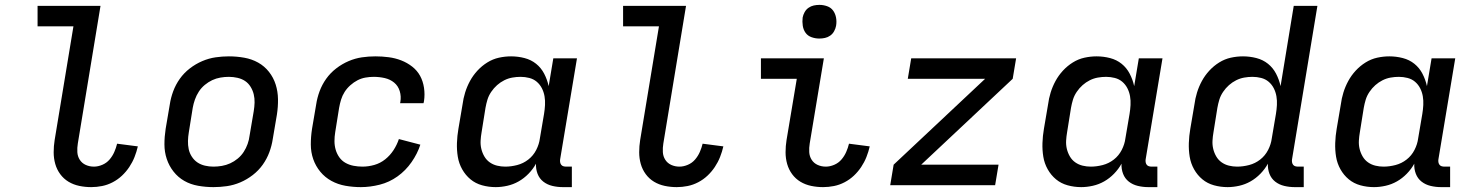

<svg xmlns="http://www.w3.org/2000/svg" viewBox="-20 -759 6040 787"><path d="M354 8Q329 8 305 3Q281 -2 261 -14Q241 -26 227 -45Q213 -64 206.5 -87Q200 -110 200 -135Q200 -160 204 -185L281 -651H134V-735H392L299 -171Q296 -153 297 -135.5Q298 -118 307 -104Q316 -90 331.5 -83Q347 -76 365 -76Q382 -76 399.5 -83.5Q417 -91 429 -105Q441 -119 448.5 -136Q456 -153 460 -170L545 -159Q540 -137 531.5 -115.5Q523 -94 510 -74.5Q497 -55 480 -39Q463 -23 442 -12Q421 -1 398.5 3.5Q376 8 354 8Z M855 8Q823 8 792 2.5Q761 -3 735.5 -17.5Q710 -32 691.5 -55.5Q673 -79 663.5 -107.5Q654 -136 654 -167.5Q654 -199 659 -231L676 -331Q680 -358 690 -385Q700 -412 717 -436Q734 -460 758 -478.5Q782 -497 809 -508.5Q836 -520 863.5 -524Q891 -528 918 -528Q950 -528 981 -522.5Q1012 -517 1038 -502.5Q1064 -488 1082.5 -464.5Q1101 -441 1110 -412.5Q1119 -384 1119.5 -352.5Q1120 -321 1115 -289L1098 -189Q1094 -162 1084 -135Q1074 -108 1057 -84Q1040 -60 1016 -41.5Q992 -23 965 -11.5Q938 0 910 4Q882 8 855 8ZM855 -76Q872 -76 889.5 -79Q907 -82 923.5 -89.5Q940 -97 954.5 -109Q969 -121 979 -136.5Q989 -152 995 -169Q1001 -186 1003 -203L1020 -303Q1023 -321 1023.5 -338.5Q1024 -356 1020 -372.5Q1016 -389 1007 -403.5Q998 -418 984.5 -427Q971 -436 953.5 -440Q936 -444 918 -444Q901 -444 883.5 -441Q866 -438 850 -430.5Q834 -423 819.5 -411Q805 -399 795 -383.5Q785 -368 779 -351Q773 -334 770 -317L754 -217Q751 -199 750.5 -181.5Q750 -164 753.5 -147.5Q757 -131 766.5 -116.5Q776 -102 789.5 -93Q803 -84 820 -80Q837 -76 855 -76Z M1459 8Q1427 8 1396 2.5Q1365 -3 1338.5 -17.5Q1312 -32 1293 -55Q1274 -78 1264 -106.5Q1254 -135 1254 -167Q1254 -199 1259 -231L1276 -331Q1280 -358 1290 -385Q1300 -412 1317 -436Q1334 -460 1358 -478.5Q1382 -497 1409 -508.5Q1436 -520 1463.5 -524Q1491 -528 1519 -528Q1546 -528 1573 -524.5Q1600 -521 1624.5 -511.5Q1649 -502 1669.5 -486Q1690 -470 1702 -448Q1714 -426 1718 -399Q1722 -372 1718 -345L1716 -336H1620L1621 -341Q1625 -364 1618.5 -385.5Q1612 -407 1595.5 -420.5Q1579 -434 1557 -439Q1535 -444 1512 -444Q1495 -444 1478 -441Q1461 -438 1445.5 -430Q1430 -422 1416 -409.5Q1402 -397 1392.5 -382Q1383 -367 1378 -350.5Q1373 -334 1370 -317L1354 -217Q1351 -199 1351 -180.5Q1351 -162 1356 -145Q1361 -128 1371 -114Q1381 -100 1396 -91.5Q1411 -83 1429 -79.5Q1447 -76 1466 -76Q1490 -76 1514.5 -83Q1539 -90 1559 -106Q1579 -122 1593 -143.5Q1607 -165 1615 -189L1703 -166Q1691 -129 1667 -94.5Q1643 -60 1609.5 -36Q1576 -12 1536.5 -2Q1497 8 1459 8Z M2012 8Q1983 8 1956 0.5Q1929 -7 1908.5 -24Q1888 -41 1874.5 -65Q1861 -89 1856.5 -116.5Q1852 -144 1853 -173Q1854 -202 1859 -231L1876 -331Q1879 -355 1886.5 -379.5Q1894 -404 1906.5 -427Q1919 -450 1937 -469.5Q1955 -489 1977.5 -503Q2000 -517 2025 -522.5Q2050 -528 2075 -528Q2103 -528 2130 -521Q2157 -514 2177.5 -497.5Q2198 -481 2210.5 -457Q2223 -433 2229 -406L2248 -520H2345L2276 -106Q2275 -100 2276 -94Q2277 -88 2280.5 -83.5Q2284 -79 2289.5 -77.5Q2295 -76 2301 -76H2324V8H2287Q2265 8 2244 3Q2223 -2 2207 -14.5Q2191 -27 2183.5 -46.5Q2176 -66 2177 -88Q2165 -66 2146.5 -47Q2128 -28 2106 -15.5Q2084 -3 2059.5 2.5Q2035 8 2012 8ZM2051 -76Q2075 -76 2100 -82.5Q2125 -89 2145.5 -105Q2166 -121 2178 -144.5Q2190 -168 2193 -192L2210 -292Q2213 -310 2214 -328.5Q2215 -347 2212 -364.5Q2209 -382 2201 -397.5Q2193 -413 2180 -424Q2167 -435 2149.5 -439.5Q2132 -444 2114 -444Q2097 -444 2080 -441Q2063 -438 2047 -430Q2031 -422 2017.5 -410Q2004 -398 1993.5 -382.5Q1983 -367 1978 -350.5Q1973 -334 1970 -317L1954 -217Q1951 -200 1950 -182.5Q1949 -165 1953 -148.5Q1957 -132 1965.5 -117.5Q1974 -103 1987.5 -93.5Q2001 -84 2017.5 -80Q2034 -76 2051 -76Z M2754 8Q2729 8 2705 3Q2681 -2 2661 -14Q2641 -26 2627 -45Q2613 -64 2606.5 -87Q2600 -110 2600 -135Q2600 -160 2604 -185L2681 -651H2534V-735H2792L2699 -171Q2696 -153 2697 -135.5Q2698 -118 2707 -104Q2716 -90 2731.5 -83Q2747 -76 2765 -76Q2782 -76 2799.5 -83.5Q2817 -91 2829 -105Q2841 -119 2848.5 -136Q2856 -153 2860 -170L2945 -159Q2940 -137 2931.5 -115.5Q2923 -94 2910 -74.5Q2897 -55 2880 -39Q2863 -23 2842 -12Q2821 -1 2798.5 3.5Q2776 8 2754 8Z M3354 8Q3329 8 3305 3Q3281 -2 3261 -14Q3241 -26 3227 -45Q3213 -64 3206.5 -87Q3200 -110 3200 -135Q3200 -160 3204 -185L3246 -436H3099V-520H3357L3299 -171Q3296 -153 3297 -135.5Q3298 -118 3307 -104Q3316 -90 3331.5 -83Q3347 -76 3365 -76Q3382 -76 3399.5 -83.5Q3417 -91 3429 -105Q3441 -119 3448.5 -136Q3456 -153 3460 -170L3545 -159Q3540 -137 3531.5 -115.5Q3523 -94 3510 -74.5Q3497 -55 3480 -39Q3463 -23 3442 -12Q3421 -1 3398.5 3.5Q3376 8 3354 8ZM3338 -601Q3322 -601 3306.5 -606.5Q3291 -612 3282 -624.5Q3273 -637 3270.5 -653.5Q3268 -670 3270 -687Q3272 -698 3278 -709Q3284 -720 3294 -727Q3304 -734 3315.5 -736.5Q3327 -739 3339 -739Q3355 -739 3370.5 -733.5Q3386 -728 3395 -715.5Q3404 -703 3407 -686.5Q3410 -670 3407 -653Q3405 -642 3399 -631Q3393 -620 3383 -613Q3373 -606 3361.5 -603.5Q3350 -601 3338 -601Z M3629 0 3643 -84 4018 -436H3701L3715 -520H4145L4131 -436L3756 -84H4073L4059 0Z M4412 8Q4383 8 4356 0.5Q4329 -7 4308.5 -24Q4288 -41 4274.5 -65Q4261 -89 4256.5 -116.5Q4252 -144 4253 -173Q4254 -202 4259 -231L4276 -331Q4279 -355 4286.5 -379.5Q4294 -404 4306.5 -427Q4319 -450 4337 -469.5Q4355 -489 4377.5 -503Q4400 -517 4425 -522.5Q4450 -528 4475 -528Q4503 -528 4530 -521Q4557 -514 4577.5 -497.5Q4598 -481 4610.5 -457Q4623 -433 4629 -406L4648 -520H4745L4676 -106Q4675 -100 4676 -94Q4677 -88 4680.5 -83.5Q4684 -79 4689.5 -77.5Q4695 -76 4701 -76H4724V8H4687Q4665 8 4644 3Q4623 -2 4607 -14.5Q4591 -27 4583.5 -46.5Q4576 -66 4577 -88Q4565 -66 4546.5 -47Q4528 -28 4506 -15.5Q4484 -3 4459.5 2.5Q4435 8 4412 8ZM4451 -76Q4475 -76 4500 -82.5Q4525 -89 4545.5 -105Q4566 -121 4578 -144.5Q4590 -168 4593 -192L4610 -292Q4613 -310 4614 -328.5Q4615 -347 4612 -364.5Q4609 -382 4601 -397.5Q4593 -413 4580 -424Q4567 -435 4549.5 -439.5Q4532 -444 4514 -444Q4497 -444 4480 -441Q4463 -438 4447 -430Q4431 -422 4417.5 -410Q4404 -398 4393.5 -382.5Q4383 -367 4378 -350.5Q4373 -334 4370 -317L4354 -217Q4351 -200 4350 -182.5Q4349 -165 4353 -148.5Q4357 -132 4365.5 -117.5Q4374 -103 4387.5 -93.5Q4401 -84 4417.5 -80Q4434 -76 4451 -76Z M5012 8Q4983 8 4956 0.5Q4929 -7 4908.5 -24Q4888 -41 4874.5 -65Q4861 -89 4856.5 -116.5Q4852 -144 4853 -173Q4854 -202 4859 -231L4876 -331Q4879 -355 4886.5 -379.5Q4894 -404 4906.5 -427Q4919 -450 4937 -469.5Q4955 -489 4977.5 -503Q5000 -517 5025 -522.5Q5050 -528 5075 -528Q5103 -528 5130 -521Q5157 -514 5177.5 -497.5Q5198 -481 5210.5 -457Q5223 -433 5229 -406L5283 -735H5380L5276 -106Q5275 -100 5276 -94Q5277 -88 5280.5 -83.5Q5284 -79 5289.5 -77.5Q5295 -76 5301 -76H5324V8H5287Q5265 8 5244 3Q5223 -2 5207 -14.5Q5191 -27 5183.5 -46.5Q5176 -66 5177 -88Q5165 -66 5146.5 -47Q5128 -28 5106 -15.5Q5084 -3 5059.5 2.5Q5035 8 5012 8ZM5051 -76Q5075 -76 5100 -82.5Q5125 -89 5145.5 -105Q5166 -121 5178 -144.5Q5190 -168 5193 -192L5210 -292Q5213 -310 5214 -328.5Q5215 -347 5212 -364.5Q5209 -382 5201 -397.5Q5193 -413 5180 -424Q5167 -435 5149.5 -439.5Q5132 -444 5114 -444Q5097 -444 5080 -441Q5063 -438 5047 -430Q5031 -422 5017.5 -410Q5004 -398 4993.5 -382.5Q4983 -367 4978 -350.5Q4973 -334 4970 -317L4954 -217Q4951 -200 4950 -182.5Q4949 -165 4953 -148.5Q4957 -132 4965.5 -117.5Q4974 -103 4987.5 -93.5Q5001 -84 5017.5 -80Q5034 -76 5051 -76Z M5612 8Q5583 8 5556 0.5Q5529 -7 5508.5 -24Q5488 -41 5474.5 -65Q5461 -89 5456.5 -116.5Q5452 -144 5453 -173Q5454 -202 5459 -231L5476 -331Q5479 -355 5486.5 -379.5Q5494 -404 5506.5 -427Q5519 -450 5537 -469.5Q5555 -489 5577.5 -503Q5600 -517 5625 -522.5Q5650 -528 5675 -528Q5703 -528 5730 -521Q5757 -514 5777.5 -497.5Q5798 -481 5810.5 -457Q5823 -433 5829 -406L5848 -520H5945L5876 -106Q5875 -100 5876 -94Q5877 -88 5880.5 -83.5Q5884 -79 5889.5 -77.5Q5895 -76 5901 -76H5924V8H5887Q5865 8 5844 3Q5823 -2 5807 -14.5Q5791 -27 5783.5 -46.5Q5776 -66 5777 -88Q5765 -66 5746.5 -47Q5728 -28 5706 -15.5Q5684 -3 5659.5 2.5Q5635 8 5612 8ZM5651 -76Q5675 -76 5700 -82.5Q5725 -89 5745.5 -105Q5766 -121 5778 -144.5Q5790 -168 5793 -192L5810 -292Q5813 -310 5814 -328.5Q5815 -347 5812 -364.5Q5809 -382 5801 -397.5Q5793 -413 5780 -424Q5767 -435 5749.5 -439.5Q5732 -444 5714 -444Q5697 -444 5680 -441Q5663 -438 5647 -430Q5631 -422 5617.5 -410Q5604 -398 5593.5 -382.5Q5583 -367 5578 -350.5Q5573 -334 5570 -317L5554 -217Q5551 -200 5550 -182.5Q5549 -165 5553 -148.5Q5557 -132 5565.5 -117.5Q5574 -103 5587.5 -93.5Q5601 -84 5617.5 -80Q5634 -76 5651 -76Z"/></svg>

Font: Iosevka Medium Extended
Style: Italic
Weight: 500
Width: 7
Italic angle: -9°
Monospace: yes
Designer: Belleve Invis
Foundry: Belleve Invis
Version: Version 32.5.0; ttfautohint (v1.8.4)